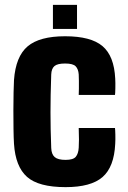

<svg xmlns="http://www.w3.org/2000/svg" viewBox="-20 -759 525 789"><path d="M303.5 -369Q304 -379 304.2 -395Q304.5 -411 304.2 -427Q304 -443 303.5 -453Q302 -475 291 -486.5Q280 -498 247.5 -498Q216 -498 203.8 -487.5Q191.5 -477 190.5 -453Q189 -407.5 188.2 -369.8Q187.5 -332 187.5 -297.5Q187.5 -263 188.2 -227.8Q189 -192.5 190.5 -151Q191.5 -125 204.8 -113.5Q218 -102 249.5 -102Q281 -102 291.5 -114.8Q302 -127.5 303.5 -152Q304.5 -167 304.5 -185.5Q304.5 -204 303.5 -233H452.5Q453.5 -227 454 -205.8Q454.5 -184.5 453.5 -168Q449 -73 401.5 -31.5Q354 10 249.5 10Q138.5 10 91 -32.2Q43.5 -74.5 37.5 -168Q36 -191.5 35.5 -228.5Q35 -265.5 35 -305.8Q35 -346 35.8 -379.8Q36.5 -413.5 37.5 -430Q44.5 -527 93.5 -568.5Q142.5 -610 247.5 -610Q353.5 -610 401.2 -569.5Q449 -529 453.5 -436Q454.5 -419.5 454 -396.2Q453.5 -373 452.5 -369ZM197.5 -640V-739H296.5V-640Z"/></svg>

Font: Big Shoulders Text Thin Black
Style: Regular
Weight: 900
Version: Version 2.002